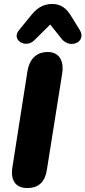

<svg xmlns="http://www.w3.org/2000/svg" viewBox="-20 -942 432 971"><path d="M118 9C176 9 208 -23 217 -83L294 -567C305 -633 281 -679 221 -679C163 -679 129 -642 119 -583L43 -98C32 -32 57 9 118 9ZM152 -737 234 -818 292 -745C337 -691 420 -732 383 -791L339 -862C316 -900 287 -922 245 -922C203 -922 171 -905 141 -869L75 -788C37 -741 108 -695 152 -737Z"/></svg>

Font: SN Pro Heavy
Style: Italic
Weight: 800
Italic angle: -9°
Designer: Tobias Whetton
Foundry: Supernotes
Version: Version 1.001;Glyphs 3.2 (3249)